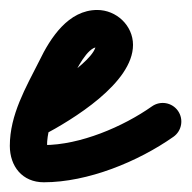

<svg xmlns="http://www.w3.org/2000/svg" viewBox="-46 -322 386 387"><path d="M40 -48.9C40 -48.9 40 -48.9 40 -48.9C100.2 -80.7 222.1 -154.5 222.1 -231.5C222.1 -270.6 188.6 -301.9 150 -301.9C91.9 -301.9 55.6 -245.8 33.2 -199.3C33.2 -199.3 33.3 -199.4 33.4 -199.6C33.4 -199.7 33.5 -199.9 33.5 -199.9C6.1 -145.7 -26.2 -90.7 -26.2 -28.1C-26.2 13.2 -1.1 45.4 42.3 45.4C131 45.4 232.4 3.8 303.6 -46.3C320.5 -58.2 324.6 -81.6 312.7 -98.6C300.8 -115.5 277.4 -119.6 260.4 -107.7C260.4 -107.7 260.4 -107.7 260.4 -107.7C202 -66.5 115.4 -29.6 42.3 -29.6C39.8 -29.6 43.8 -28.8 44.9 -27.9C47 -26.5 48.2 -24.9 49.3 -22.7C50.2 -21.2 48.8 -26.3 48.8 -28.1C48.8 -76.9 79 -123.5 100.5 -166.1C100.5 -166.1 100.6 -166.3 100.6 -166.4C100.7 -166.6 100.8 -166.7 100.8 -166.7C107.6 -181 130.3 -226.9 150 -226.9C150.1 -226.9 149.4 -226.6 148.9 -227C148.1 -227.6 147.6 -228.8 147.3 -229.8C147.2 -230.3 147.1 -232 147.1 -231.5C147.1 -198.7 32.4 -129.7 5 -115.3C-13.3 -105.6 -20.3 -82.9 -10.6 -64.6C-1 -46.3 21.7 -39.3 40 -48.9Z"/></svg>

Font: FRB American Cursive Extrabold
Style: Bold Italic
Weight: 800
Italic angle: -25°
Version: Version 2.0;Modular Font Editor K font №1